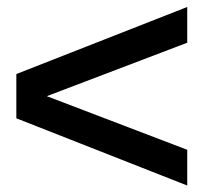

<svg xmlns="http://www.w3.org/2000/svg" viewBox="-20 -530 600 564"><path d="M28 -182.5V-312.5L530 -509.5V-404.5L117.5 -247.5L530 -90V15Z"/></svg>

Font: HK Grotesk
Style: Bold
Weight: 700
Designer: Alfredo Marco Pradil
Foundry: Hanken Design Co.
Version: Version 3.001